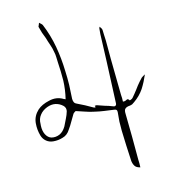

<svg xmlns="http://www.w3.org/2000/svg" viewBox="-76 -762 693 783"><g transform="rotate(-10 271.0 -371.0)"><path d="M185.5 -524.4Q184.6 -536.1 182.6 -547.9Q181.6 -558.6 177.7 -570.3Q173.8 -585.9 167 -600.6Q160.2 -615.2 154.3 -630.9Q148.4 -642.6 142.6 -655.3Q137.7 -667 133.8 -678.7Q131.8 -682.6 134.8 -687.5Q136.7 -692.4 137.7 -697.3Q141.6 -694.3 145.5 -691.4Q149.4 -688.5 151.4 -685.5Q175.8 -638.7 189.5 -587.9Q203.1 -537.1 209 -484.4Q212.9 -456.1 214.8 -426.8Q215.8 -397.5 216.8 -368.2Q217.8 -359.4 220.7 -354.5Q223.6 -348.6 232.4 -345.7Q249 -339.8 264.6 -333Q280.3 -326.2 296.9 -318.4Q302.7 -316.4 304.7 -317.4Q305.7 -319.3 302.7 -324.2Q304.7 -325.2 307.6 -325.2Q309.6 -325.2 311.5 -325.2Q327.1 -321.3 342.8 -317.4Q359.4 -314.5 375 -309.6Q383.8 -306.6 386.7 -310.5Q390.6 -313.5 389.6 -322.3Q387.7 -365.2 385.7 -409.2Q383.8 -453.1 381.8 -496.1Q380.9 -524.4 378.9 -552.7Q377.9 -581.1 376 -608.4Q376 -612.3 376 -616.2Q376 -620.1 376 -623Q376 -627.9 376 -631.8Q377 -635.7 377.9 -638.7Q379.9 -635.7 383.8 -631.8Q386.7 -627.9 387.7 -624Q389.6 -612.3 390.6 -600.6Q392.6 -588.9 393.6 -578.1Q397.5 -540 400.4 -502Q404.3 -463.9 408.2 -425.8Q410.2 -407.2 412.1 -387.7Q414.1 -369.1 416 -349.6Q417 -342.8 418 -335.9Q418.9 -328.1 418.9 -321.3Q426.8 -320.3 433.6 -325.2Q440.4 -331.1 447.3 -321.3Q447.3 -321.3 452.1 -323.2Q458 -326.2 460 -329.1Q470.7 -343.8 480.5 -359.4Q490.2 -376 501 -390.6Q505.9 -397.5 511.7 -404.3Q518.6 -410.2 526.4 -415Q516.6 -384.8 502.9 -358.4Q488.3 -332 463.9 -311.5Q459 -307.6 454.1 -303.7Q448.2 -300.8 442.4 -299.8Q429.7 -297.9 423.8 -291Q418.9 -285.2 420.9 -270.5Q425.8 -222.7 430.7 -174.8Q435.5 -126 439.5 -77.1Q440.4 -69.3 441.4 -61.5Q441.4 -53.7 442.4 -44.9Q425.8 -46.9 418.9 -56.6Q412.1 -66.4 410.2 -78.1Q405.3 -110.4 401.4 -141.6Q397.5 -173.8 393.6 -205.1Q391.6 -223.6 390.6 -243.2Q390.6 -262.7 390.6 -282.2Q390.6 -289.1 387.7 -292Q384.8 -294.9 377 -294.9Q357.4 -295.9 336.9 -296.9Q317.4 -297.9 297.9 -300.8Q279.3 -302.7 260.7 -307.6Q242.2 -312.5 223.6 -316.4Q221.7 -317.4 217.8 -313.5Q213.9 -310.5 211.9 -307.6Q204.1 -292 197.3 -277.3Q190.4 -261.7 181.6 -247.1Q170.9 -225.6 151.4 -218.8Q132.8 -210.9 111.3 -210.9Q94.7 -210.9 82 -219.7Q69.3 -228.5 63.5 -243.2Q53.7 -268.6 53.7 -294.9Q53.7 -296.9 53.7 -298.8Q54.7 -327.1 75.2 -349.6Q91.8 -367.2 123 -377Q154.3 -387.7 182.6 -374Q182.6 -373 185.5 -373Q187.5 -372.1 190.4 -371.1Q196.3 -410.2 194.3 -448.2Q191.4 -486.3 185.5 -524.4ZM72.3 -282.2Q73.2 -260.7 82 -246.1Q91.8 -230.5 106.4 -227.5Q124 -224.6 140.6 -233.4Q156.2 -242.2 166 -262.7Q171.9 -277.3 177.7 -293Q183.6 -307.6 186.5 -322.3Q187.5 -327.1 185.5 -335Q182.6 -341.8 177.7 -345.7Q163.1 -357.4 145.5 -359.4Q128.9 -361.3 110.4 -352.5Q90.8 -342.8 81.1 -327.1Q70.3 -311.5 72.3 -289.1Q72.3 -287.1 72.3 -286.1Q72.3 -284.2 72.3 -282.2Z"/></g></svg>

Font: Yuremane_body
Style: Regular
Weight: 400
Version: Version 1.0